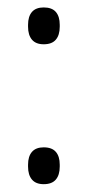

<svg xmlns="http://www.w3.org/2000/svg" viewBox="-20 -474 230 503"><path d="M94.5 8.5Q74 8.5 63.8 -3.5Q53.5 -15.5 53.5 -37.5V-42.5Q53.5 -64.5 63.8 -76.2Q74 -88 94.5 -88Q116 -88 126.2 -76.2Q136.5 -64.5 136.5 -42.5V-37.5Q136.5 -15.5 126.2 -3.5Q116 8.5 94.5 8.5ZM94.5 -358Q74 -358 63.8 -370Q53.5 -382 53.5 -404V-409Q53.5 -431 63.8 -442.8Q74 -454.5 94.5 -454.5Q116 -454.5 126.2 -442.8Q136.5 -431 136.5 -409V-404Q136.5 -382 126.2 -370Q116 -358 94.5 -358Z"/></svg>

Font: Anek Telugu Medium Light
Style: Regular
Weight: 300
Version: Version 1.003